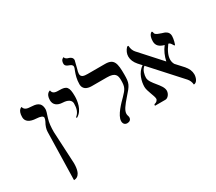

<svg xmlns="http://www.w3.org/2000/svg" viewBox="-163 -1087 1836 1631"><g transform="rotate(-30 754.5 -271.5)"><path d="M147 203C148 203 149 203 150 203C165 202 219 201 219 78L203 -236C203 -281 206 -327 219 -365C232 -403 239 -428 239 -439C239 -514 186 -517 138 -520C116 -521 79 -523 72 -558C72 -558 33 -553 33 -480C33 -437 68 -413 132 -410C171 -408 195 -399 195 -382C195 -373 191 -361 185 -349C167 -318 158 -287 158 -264Z M434 -243C500 -278 510 -369 510 -411C510 -502 492 -521 422 -521C391 -521 356 -521 351 -559C351 -559 309 -554 309 -487C309 -443 340 -417 394 -415C443 -413 473 -394 473 -361C473 -315 463 -276 428 -250Z M634 -558C634 -570 638 -588 643 -602C646 -611 662 -675 662 -678C662 -704 641 -714 623 -719C615 -721 595 -728 593 -746C593 -745 563 -743 563 -698C563 -676 585 -667 597 -663C610 -658 629 -651 629 -633C629 -624 623 -607 618 -597C606 -565 594 -527 594 -479C594 -434 627 -413 677 -413H825C907 -413 918 -381 918 -332C918 -268 909 -251 860 -201C826 -167 744 -87 744 -30C744 -3 760 11 782 11C804 11 821 -1 821 -25C821 -36 814 -46 814 -61C814 -95 844 -132 887 -182C958 -261 966 -274 966 -361C966 -470 957 -520 869 -520H699C662 -520 634 -525 634 -558Z M1481 -442C1481 -486 1443 -498 1417 -505C1360 -523 1359 -534 1357 -544C1357 -549 1356 -554 1349 -559C1349 -559 1316 -551 1316 -482C1316 -443 1340 -418 1388 -406C1358 -368 1340 -324 1330 -278L1329 -279L1143 -485C1128 -502 1119 -525 1118 -554H1105C1082 -529 1071 -502 1071 -475C1071 -444 1084 -414 1109 -385L1140 -351C1080 -313 1061 -234 1061 -184C1061 -141 1098 -77 1098 -47C1098 -31 1080 -17 1065 -15C1061 -14 1058 -10 1058 -6C1058 -4 1059 -2 1060 0H1161C1185 0 1210 -30 1210 -62C1210 -123 1111 -184 1111 -244C1111 -270 1120 -318 1151 -339L1409 -54C1424 -37 1433 -16 1435 9C1467 9 1482 -34 1482 -65C1482 -96 1469 -126 1444 -155L1379 -226C1370 -241 1366 -257 1366 -274C1366 -308 1382 -350 1420 -400C1444 -398 1451 -360 1462 -360C1466 -360 1481 -411 1481 -442Z"/></g></svg>

Font: Libertinus Serif Display
Style: Regular
Weight: 400
Designer: Philipp H. Poll, Khaled Hosny
Foundry: Caleb Maclennan
Version: Version 7.050;RELEASE